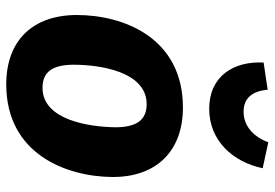

<svg xmlns="http://www.w3.org/2000/svg" viewBox="-152 -709 878 614"><g transform="rotate(90 287.0 -402.0)"><path d="M328 -632C430 -632 498 -708 518 -803L435 -821C417 -773 383 -742 337 -742C293 -742 271 -771 267 -819L180 -806C175 -711 223 -632 328 -632ZM250 17C473 17 545 -176 546 -322C547 -461 465 -548 324 -548C100 -548 28 -357 28 -209C28 -68 109 17 250 17ZM261 -99C211 -99 187 -129 187 -199C187 -280 208 -432 313 -432C362 -432 387 -402 387 -332C386 -251 365 -99 261 -99Z"/></g></svg>

Font: Fira Sans
Style: Bold Italic
Weight: 700
Italic angle: -8°
Designer: bBox Type GmbH & Carrois Corporate GbR & Edenspiekermann AG
Foundry: bBox Type GmbH & Carrois Corporate GbR & Edenspiekermann AG
Version: Version 4.301;PS 004.301;hotconv 1.0.88;makeotf.lib2.5.64775